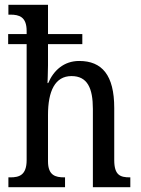

<svg xmlns="http://www.w3.org/2000/svg" viewBox="-20 -780 587 800"><path d="M15 0H251V-41H248C211 -41 180 -49 180 -108V-301C180 -400 209 -463 278 -463C344 -463 367 -413 367 -326V0H523V-41H521C481 -41 456 -50 456 -113V-330C456 -467 405 -526 310 -526C246 -526 203 -486 181 -434H178C178 -440 180 -478 180 -508V-596H323V-638H180V-760H15V-719H23C60 -719 91 -710 91 -651V-638H14V-596H91V-113C91 -50 60 -41 23 -41H15Z"/></svg>

Font: Noto Serif Myanmar Condensed
Style: Regular
Weight: 400
Width: 3
Designer: Ben Mitchell and the Monotype Design Team
Foundry: Monotype Imaging Inc.
Version: Version 2.106